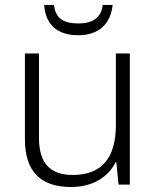

<svg xmlns="http://www.w3.org/2000/svg" viewBox="-20 -749 636 779"><path d="M397 -729C390.6 -676.8 355.5 -653.8 298.3 -653.8C236.3 -653.8 204.6 -675.8 199.2 -729H159.2C164.6 -651.4 210 -606 297.4 -606C381.3 -606 429.2 -652.8 437 -729ZM450.2 -532.2V-242.2C450.2 -106.9 391.6 -39.1 274.9 -39.1C184.6 -39.1 138.2 -85.9 138.2 -189V-532.2H81.1V-184.1C81.1 -54.7 143.6 9.8 268.1 9.8C358.4 9.8 419.4 -32.2 449.2 -90.8H452.1L460.9 0H506.8V-532.2Z"/></svg>

Font: Noto Reveo Sans
Style: Regular
Weight: 300
Designer: Monotype Design Team
Foundry: Monotype Imaging Inc.
Version: Version 2.007